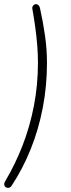

<svg xmlns="http://www.w3.org/2000/svg" viewBox="-44 -731 344 936"><path d="M13 174Q7 183 -0.5 184.5Q-8 186 -14.5 182.5Q-21 179 -23 171Q-25 163 -19 153Q31 69 66.5 -23Q102 -115 121.5 -216Q141 -317 141 -426Q141 -467 137.5 -510Q134 -553 128 -597.5Q122 -642 114 -686Q112 -696 116.5 -702.5Q121 -709 128 -710.5Q135 -712 141.5 -707.5Q148 -703 151 -691Q166 -624 175.5 -557Q185 -490 185 -424Q185 -312 164.5 -205.5Q144 -99 105.5 -3.5Q67 92 13 174Z"/></svg>

Font: Nunito ExtraLight
Style: Italic
Weight: 200
Italic angle: -9°
Designer: Vernon Adams
Foundry: Vernon Adams
Version: Version 3.602